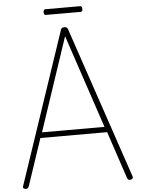

<svg xmlns="http://www.w3.org/2000/svg" viewBox="-90 -1665 1280 1745"><g transform="rotate(-5 550.0 -792.0)"><path d="M70 13Q54 10 50 3Q46 -4 51 -16L516 -1397Q520 -1410 527.5 -1415Q535 -1420 549 -1420Q564 -1420 571 -1415Q578 -1410 582 -1397L1049 -16Q1053 -4 1048 3Q1043 10 1029 13Q1015 15 1008 10.5Q1001 6 996 -10L854 -436H245L102 -10Q97 4 90.5 9.5Q84 15 70 13ZM264 -486H834L549 -1338ZM393 -1546Q382 -1546 378 -1552.5Q374 -1559 374 -1571Q374 -1584 378 -1591Q382 -1598 393 -1598H707Q719 -1598 723 -1591Q727 -1584 727 -1571Q727 -1559 723 -1552.5Q719 -1546 707 -1546Z"/></g></svg>

Font: Playwrite BE WAL ExtraLight
Style: Regular
Weight: 250
Version: Version 1.002